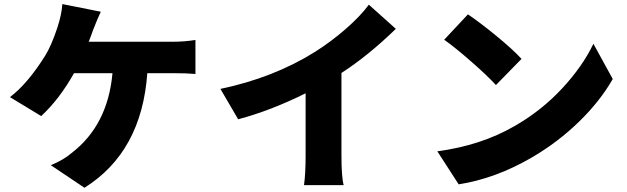

<svg xmlns="http://www.w3.org/2000/svg" viewBox="-20 -846 3040 931"><path d="M410.2 -643.6H818.4Q875 -643.6 927.7 -652.3V-487.3Q886.7 -491.2 818.4 -491.2H694.3Q667 -109.4 389.6 64.5L226.6 -44.9Q290 -71.3 329.1 -105.5Q502.9 -240.2 525.4 -491.2H338.9Q267.6 -364.3 179.7 -283.2L28.3 -375Q114.3 -440.4 199.2 -576.2Q228.5 -623 257.8 -710.9Q279.3 -776.4 282.2 -826.2L468.8 -789.1Q451.2 -752 431.6 -701.2Q428.7 -692.4 421.4 -672.9Q414.1 -653.3 410.2 -643.6Z M1635.7 -492.2V-92.8Q1635.7 12.7 1646.5 51.8H1454.1Q1461.9 -2.9 1461.9 -92.8V-393.6Q1293 -309.6 1134.8 -267.6L1048.8 -415Q1306.6 -468.8 1507.8 -594.7Q1585 -643.6 1655.8 -705.1Q1726.6 -766.6 1768.6 -823.2L1899.4 -706.1Q1765.6 -576.2 1635.7 -492.2Z M2133.8 -653.3 2249 -776.4Q2305.7 -738.3 2386.2 -672.4Q2466.8 -606.4 2508.8 -560.5L2384.8 -433.6Q2344.7 -477.5 2265.6 -546.9Q2186.5 -616.2 2133.8 -653.3ZM2204.1 47.9 2100.6 -112.3Q2312.5 -140.6 2474.6 -234.4Q2604.5 -308.6 2704.6 -416Q2804.7 -523.4 2857.4 -633.8L2951.2 -462.9Q2890.6 -356.4 2788.6 -256.8Q2686.5 -157.2 2561.5 -84Q2384.8 19.5 2204.1 47.9Z"/></svg>

Font: Gen Shin Gothic Heavy
Style: Bold
Weight: 900
Designer: [Source Han Sans]
Ryoko NISHIZUKA  (kana & ideographs); Paul D. Hunt (Latin, Greek & Cyrillic); Wenlong ZHANG  (bopomofo
Version: Version 1.002.20150607